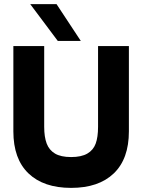

<svg xmlns="http://www.w3.org/2000/svg" viewBox="-20 -904 692 934"><path d="M45 -265V-680H195V-287Q195 -238 207 -206Q219 -174 247.5 -157Q276 -140 326 -140Q376 -140 405 -157Q434 -174 445.5 -205.5Q457 -237 457 -287V-680H607V-265Q607 -131 533.5 -60.5Q460 10 326 10Q192 10 118.5 -60.5Q45 -131 45 -265ZM127 -884H255L373 -705H261Z"/></svg>

Font: Teachers[wght]
Style: Regular
Weight: 400
Designer: Alfredo Marco Pradil & Chank Diesel
Version: Version 1.000;Glyphs 3.1.2 (3151)